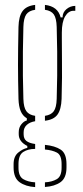

<svg xmlns="http://www.w3.org/2000/svg" viewBox="-20 -624 338 784"><path d="M123.5 140Q84.5 137.5 60 120Q35.5 102.5 35.5 60Q35.5 56 35.5 52.8Q35.5 49.5 35.5 46Q35.5 14.5 54.5 -1Q73.5 -16.5 91.5 -20V-28Q56.5 -45.5 56.5 -76Q56.5 -78.5 56.5 -80.2Q56.5 -82 56.5 -84Q56.5 -103.5 67.5 -116.8Q78.5 -130 89.5 -132V-141Q72.5 -151 64.5 -170.2Q56.5 -189.5 55.5 -220Q54.5 -262.5 54 -295.2Q53.5 -328 53.5 -359.5Q53.5 -391 54 -427.5Q54.5 -464 55.5 -514Q56.5 -557 72 -578.5Q87.5 -600 123.5 -604V-584Q98 -580.5 87.2 -565Q76.5 -549.5 75.5 -514Q74 -464.5 73.5 -414Q73 -363.5 73.5 -314.5Q74 -265.5 75.5 -220Q76.5 -185 87.8 -169.8Q99 -154.5 123.5 -151V-129Q102 -125.5 89.2 -113.8Q76.5 -102 76.5 -84Q76.5 -82 76.5 -80.2Q76.5 -78.5 76.5 -76Q76.5 -57.5 87.8 -48.5Q99 -39.5 123.5 -36V-16Q94.5 -16 75 -3.5Q55.5 9 55.5 46Q55.5 49.5 55.5 53.2Q55.5 57 55.5 61Q55.5 96 75 107.5Q94.5 119 123.5 120.5ZM163.5 139.5V120.5Q192.5 119 212 107.5Q231.5 96 231.5 61Q231.5 57 231.5 53.2Q231.5 49.5 231.5 46Q231.5 9 212.2 -1Q193 -11 163.5 -13.5V-32.5Q204.5 -28.5 228 -13Q251.5 2.5 251.5 46Q251.5 49.5 251.5 52.8Q251.5 56 251.5 60Q251.5 102.5 227.2 119.8Q203 137 163.5 139.5ZM163.5 -131V-151Q188.5 -154.5 199.5 -169.8Q210.5 -185 211.5 -220Q213 -265.5 213.5 -314.5Q214 -363.5 213.5 -414Q213 -464.5 211.5 -514Q210.5 -549.5 199.8 -565Q189 -580.5 163.5 -584V-604Q216.5 -598 227.5 -553H235.5Q235.5 -573.5 251.5 -586.8Q267.5 -600 287.5 -600V-580H280.5Q259.5 -580 246 -557.2Q232.5 -534.5 232.5 -491V-468Q232.5 -418 233 -380.8Q233.5 -343.5 233.2 -306.5Q233 -269.5 231.5 -220Q230 -177.5 214.8 -156.2Q199.5 -135 163.5 -131Z"/></svg>

Font: Big Shoulders Stencil Display SC Thin
Style: Regular
Weight: 100
Designer: Patric King
Foundry: XO Type Co
Version: Version 2.001